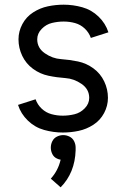

<svg xmlns="http://www.w3.org/2000/svg" viewBox="-20 -558 540 820"><path d="M239 242 197 205Q228 171 239 124Q231 123 223 119Q210 113 203.5 100Q197 87 197 72.5Q197 58 203.5 45Q210 32 223 25.5Q236 19 250 19Q264 19 277 25.5Q290 32 296.5 45Q303 58 303 72Q303 78 303 84Q300 180 239 242ZM248 8Q208 8 168.5 -3Q129 -14 99 -43Q69 -72 57 -110L132 -134Q140 -111 158 -94Q176 -77 199.5 -70.5Q223 -64 248 -64Q273 -64 298 -70Q323 -76 342 -95.5Q361 -115 361 -140Q361 -177 328.5 -199.5Q296 -222 259.5 -224.5Q223 -227 187 -234.5Q151 -242 121 -264Q91 -286 75 -319.5Q59 -353 59 -390Q59 -424 75.5 -455Q92 -486 121.5 -505Q151 -524 184.5 -531Q218 -538 252 -538Q292 -538 331.5 -527Q371 -516 401 -487Q431 -458 443 -420L368 -396Q360 -419 342 -436Q324 -453 300.5 -459.5Q277 -466 252 -466Q227 -466 202 -460Q177 -454 158 -434.5Q139 -415 139 -390Q139 -353 171.5 -330.5Q204 -308 240.5 -305.5Q277 -303 313 -295.5Q349 -288 379 -266Q409 -244 425 -210.5Q441 -177 441 -140Q441 -106 424.5 -75Q408 -44 378.5 -25Q349 -6 315.5 1Q282 8 248 8Z"/></svg>

Font: Iosevka SS01
Style: Regular
Weight: 400
Monospace: yes
Designer: Belleve Invis
Foundry: Belleve Invis
Version: 2.3.3; ttfautohint (v1.8.3)